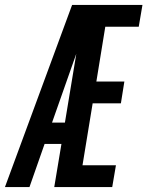

<svg xmlns="http://www.w3.org/2000/svg" viewBox="-50 -755 595 775"><path d="M-30 0 241 -735H525L510 -647H375L339 -426H452L438 -338H324L283 -88H418L403 0H169L198 -174H130L69 0ZM160 -260H212L258 -538Q254 -526 249.5 -514Q245 -502 241 -490Z"/></svg>

Font: Iosevka SS04 Semibold
Style: Italic
Weight: 600
Italic angle: -9°
Monospace: yes
Designer: Belleve Invis
Foundry: Belleve Invis
Version: Version 19.0.0; ttfautohint (v1.8.4)